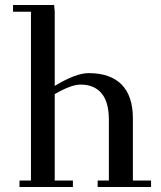

<svg xmlns="http://www.w3.org/2000/svg" viewBox="-20 -749 645 769"><path d="M32.2 -702.1V-729H196.8L199.2 -702.1V-404.8Q283.2 -456.1 335 -456.1Q422.4 -456.1 467.3 -410.2Q512.2 -364.3 512.2 -274.9V-25.9H585V0H371.1V-25.9H416V-270Q416 -340.3 386.7 -375.2Q357.4 -410.2 303.2 -410.2Q264.6 -410.2 199.2 -372.1V-25.9H272V0H58.1V-25.9H104V-702.1Z"/></svg>

Font: Dehuti
Style: Bold
Weight: 700
Version: Version 1.2